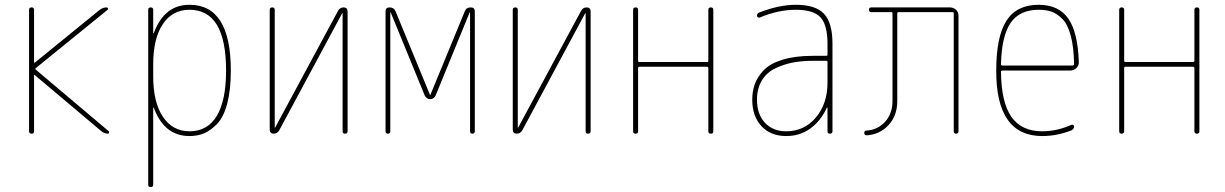

<svg xmlns="http://www.w3.org/2000/svg" viewBox="-20 -550 5040 790"><path d="M99.6 -9.8V-509.8Q99.6 -519.5 109.9 -519.5Q120.1 -519.5 120.1 -509.8V-293Q120.1 -292 121.1 -292H123L390.6 -509.8Q403.3 -519.5 418.9 -519.5Q422.9 -519.5 424.3 -515.6Q425.8 -511.7 422.9 -509.8L127 -269.5Q124 -266.6 127 -263.7L427.7 -9.8Q429.7 -7.8 428.7 -3.9Q427.7 0 423.8 0Q410.2 0 397.5 -9.8L123 -241.2Q122.1 -242.2 121.1 -242.2Q120.1 -242.2 120.1 -241.2V-9.8Q120.1 0 109.9 0Q99.6 0 99.6 -9.8Z M610.4 -285.2V-235.4Q610.4 -128.9 650.4 -69.3Q690.4 -9.8 759.8 -9.8Q834 -9.8 872.1 -73.2Q910.2 -136.7 910.2 -259.8Q910.2 -509.8 759.8 -509.8Q689.5 -509.8 649.9 -450.7Q610.4 -391.6 610.4 -285.2ZM589.8 210V-509.8Q589.8 -519.5 600.1 -519.5Q610.4 -519.5 610.4 -509.8V-414.1Q610.4 -413.1 611.3 -413.1Q613.3 -413.1 613.3 -415Q656.2 -530.3 759.8 -530.3Q929.7 -530.3 929.7 -259.8Q929.7 -179.7 915 -124Q900.4 -68.4 873.5 -40.5Q846.7 -12.7 819.8 -1.5Q793 9.8 759.8 9.8Q656.2 9.8 613.3 -105.5Q613.3 -107.4 611.3 -107.4Q610.4 -107.4 610.4 -106.4V210Q610.4 219.7 600.1 219.7Q589.8 219.7 589.8 210Z M1106.4 0Q1090.8 0 1089.8 -15.6V-509.8Q1089.8 -519.5 1100.1 -519.5Q1110.4 -519.5 1110.4 -509.8V-25.4Q1110.4 -24.4 1111.3 -24.4Q1112.3 -24.4 1112.3 -25.4L1371.1 -505.9Q1378.9 -519.5 1393.6 -519.5Q1409.2 -519.5 1410.2 -503.9V-9.8Q1410.2 0 1399.9 0Q1389.6 0 1389.6 -9.8V-495.1Q1389.6 -496.1 1388.7 -496.1Q1387.7 -496.1 1387.7 -495.1L1128.9 -13.7Q1121.1 0 1106.4 0Z M1566.4 -9.8V-502.9Q1566.4 -519.5 1583 -519.5Q1600.6 -519.5 1607.4 -503.9L1749 -160.2Q1749 -159.2 1750 -159.2Q1751 -159.2 1751 -160.2L1892.6 -503.9Q1898.4 -519.5 1917 -519.5Q1933.6 -519.5 1933.6 -502.9V-9.8Q1933.6 0 1923.8 0Q1914.1 0 1914.1 -9.8V-498Q1914.1 -499 1913.1 -499Q1912.1 -499 1912.1 -498L1772.5 -157.2Q1765.6 -142.6 1750.5 -142.1Q1735.4 -141.6 1727.5 -157.2L1587.9 -498Q1587.9 -499 1586.9 -499Q1585.9 -499 1585.9 -498V-9.8Q1585.9 0 1576.2 0Q1566.4 0 1566.4 -9.8Z M2106.4 0Q2090.8 0 2089.8 -15.6V-509.8Q2089.8 -519.5 2100.1 -519.5Q2110.4 -519.5 2110.4 -509.8V-25.4Q2110.4 -24.4 2111.3 -24.4Q2112.3 -24.4 2112.3 -25.4L2371.1 -505.9Q2378.9 -519.5 2393.6 -519.5Q2409.2 -519.5 2410.2 -503.9V-9.8Q2410.2 0 2399.9 0Q2389.6 0 2389.6 -9.8V-495.1Q2389.6 -496.1 2388.7 -496.1Q2387.7 -496.1 2387.7 -495.1L2128.9 -13.7Q2121.1 0 2106.4 0Z M2585 -9.8V-509.8Q2585 -519.5 2595.2 -519.5Q2605.5 -519.5 2605.5 -509.8V-299.8Q2605.5 -294.9 2610.4 -294.9H2889.6Q2894.5 -294.9 2894.5 -299.8V-509.8Q2894.5 -519.5 2904.8 -519.5Q2915 -519.5 2915 -509.8V-9.8Q2915 0 2904.8 0Q2894.5 0 2894.5 -9.8V-269.5Q2894.5 -274.4 2889.6 -275.4H2610.4Q2605.5 -275.4 2605.5 -269.5V-9.8Q2605.5 0 2595.2 0Q2585 0 2585 -9.8Z M3384.8 -210V-294.9Q3384.8 -299.8 3379.9 -299.8H3325.2Q3281.2 -299.8 3244.1 -293Q3207 -286.1 3171.4 -269.5Q3135.7 -252.9 3115.2 -219.7Q3094.7 -186.5 3094.7 -139.6Q3094.7 -80.1 3127.4 -44.9Q3160.2 -9.8 3214.8 -9.8Q3289.1 -9.8 3336.9 -66.4Q3384.8 -123 3384.8 -210ZM3379.9 -320.3Q3384.8 -320.3 3384.8 -325.2V-370.1Q3384.8 -447.3 3356 -478.5Q3327.1 -509.8 3254.9 -509.8Q3181.6 -509.8 3105.5 -477.5Q3101.6 -476.6 3098.1 -479Q3094.7 -481.4 3094.7 -485.4Q3094.7 -496.1 3105.5 -499Q3185.5 -530.3 3254.9 -530.3Q3335.9 -530.3 3370.6 -493.2Q3405.3 -456.1 3405.3 -370.1V-9.8Q3405.3 0 3395 0Q3384.8 0 3384.8 -9.8V-106.4Q3384.8 -107.4 3383.8 -107.4Q3381.8 -107.4 3381.8 -106.4Q3357.4 -52.7 3314.5 -21.5Q3271.5 9.8 3214.8 9.8Q3150.4 9.8 3112.8 -31.2Q3075.2 -72.3 3075.2 -139.6Q3075.2 -173.8 3085.4 -203.1Q3095.7 -232.4 3121.6 -260.3Q3147.5 -288.1 3199.2 -304.2Q3251 -320.3 3325.2 -320.3Z M3546.9 6.8Q3536.1 6.8 3536.1 -2.9Q3536.1 -12.7 3544.9 -12.7Q3591.8 -15.6 3622.1 -49.3Q3652.3 -83 3652.3 -134.8V-495.1Q3652.3 -500 3647.5 -500H3565.4Q3555.7 -500 3555.2 -509.8Q3554.7 -519.5 3565.4 -519.5H3888.7Q3903.3 -519.5 3913.6 -509.8Q3923.8 -500 3923.8 -485.4V-9.8Q3923.8 0 3914.1 0Q3904.3 0 3904.3 -9.8V-495.1Q3904.3 -500 3899.4 -500H3676.8Q3671.9 -500 3671.9 -495.1V-134.8Q3671.9 -74.2 3636.2 -35.6Q3600.6 2.9 3546.9 6.8Z M4253.9 -509.8Q4175.8 -509.8 4138.7 -456.5Q4101.6 -403.3 4098.6 -286.1Q4098.6 -280.3 4104.5 -280.3H4392.6Q4398.4 -280.3 4399.4 -285.2Q4398.4 -356.4 4385.7 -403.3Q4373 -450.2 4351.1 -472.2Q4329.1 -494.1 4306.6 -502Q4284.2 -509.8 4253.9 -509.8ZM4268.6 9.8Q4078.1 9.8 4079.1 -259.8Q4079.1 -399.4 4121.1 -464.8Q4163.1 -530.3 4253.9 -530.3Q4335.9 -530.3 4375.5 -473.6Q4415 -417 4418.9 -294.9Q4419.9 -281.2 4409.2 -270.5Q4398.4 -259.8 4383.8 -259.8H4104.5Q4099.6 -259.8 4098.6 -255.9Q4099.6 -129.9 4141.1 -69.8Q4182.6 -9.8 4268.6 -9.8Q4328.1 -9.8 4387.7 -36.1Q4391.6 -38.1 4395.5 -36.1Q4399.4 -34.2 4399.4 -30.3Q4399.4 -19.5 4388.7 -13.7Q4329.1 9.8 4268.6 9.8Z M4585 -9.8V-509.8Q4585 -519.5 4595.2 -519.5Q4605.5 -519.5 4605.5 -509.8V-299.8Q4605.5 -294.9 4610.4 -294.9H4889.6Q4894.5 -294.9 4894.5 -299.8V-509.8Q4894.5 -519.5 4904.8 -519.5Q4915 -519.5 4915 -509.8V-9.8Q4915 0 4904.8 0Q4894.5 0 4894.5 -9.8V-269.5Q4894.5 -274.4 4889.6 -275.4H4610.4Q4605.5 -275.4 4605.5 -269.5V-9.8Q4605.5 0 4595.2 0Q4585 0 4585 -9.8Z"/></svg>

Font: Rounded Mgen+ 1m thin
Style: Regular
Weight: 100
Designer: [Source Han Sans]
Ryoko NISHIZUKA  (kana & ideographs); Paul D. Hunt (Latin, Greek & Cyrillic); Wenlong ZHANG  (bopomofo
Version: Version 1.059.20150602